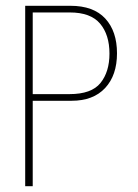

<svg xmlns="http://www.w3.org/2000/svg" viewBox="-20 -643 478 663"><path d="M67 0V-623H223Q303 -623 343.5 -579Q384 -535 384 -459Q384 -383 343 -339Q302 -295 227 -295H93V0ZM93 -318H220Q296 -318 327 -356.5Q358 -395 358 -458Q358 -523 325.5 -561.5Q293 -600 221 -600H93Z"/></svg>

Font: Inconsolata SemiCondensed ExtraLight
Style: Regular
Weight: 200
Width: 4
Monospace: yes
Designer: Raph Levien, Cyreal, Brenton Simpson
Foundry: Raph Levien, Cyreal, Google
Version: Version 3.100; ttfautohint (v1.8.4.7-5d5b)